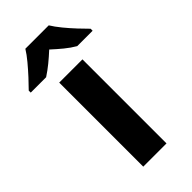

<svg xmlns="http://www.w3.org/2000/svg" viewBox="-291 -824 882 882"><g transform="rotate(-45 150.0 -383.0)"><path d="M225 0H74V-546H225ZM226 -766Q240 -743 262.5 -715.5Q285 -688 309 -662.5Q333 -637 351 -619V-606H251Q225 -621 200 -641.5Q175 -662 149 -686Q123 -662 99 -642.5Q75 -623 49 -606H-51V-619Q-32 -638 -8.5 -663.5Q15 -689 37.5 -716Q60 -743 74 -766Z"/></g></svg>

Font: Noto Sans Symbols
Style: Bold
Weight: 700
Version: Version 2.002